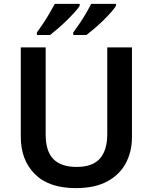

<svg xmlns="http://www.w3.org/2000/svg" viewBox="-20 -958 787 988"><path d="M659 -252Q659 -178 627.5 -118.5Q596 -59 532 -24.5Q468 10 370 10Q231 10 159 -62.5Q87 -135 87 -254V-714H215V-267Q215 -179 255 -139Q295 -99 374 -99Q457 -99 494.5 -142.5Q532 -186 532 -268V-714H659ZM577 -928Q569 -915 551.5 -895Q534 -875 511.5 -853Q489 -831 466 -811.5Q443 -792 425 -778H357V-791Q371 -810 388.5 -835.5Q406 -861 422 -888.5Q438 -916 449 -938H577ZM390 -928Q382 -915 364 -895Q346 -875 323.5 -853Q301 -831 278.5 -811.5Q256 -792 238 -778H170V-791Q184 -810 201 -835.5Q218 -861 234 -888.5Q250 -916 262 -938H390Z"/></svg>

Font: Noto Sans Sinhala UI SemiBold
Style: Regular
Weight: 600
Designer: Jelle Bosma - Monotype Design Team
Foundry: Monotype Imaging Inc.
Version: Version 2.006; ttfautohint (v1.8.4.7-5d5b)